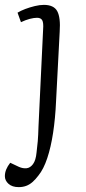

<svg xmlns="http://www.w3.org/2000/svg" viewBox="-51 -539 353 788"><path d="M179 -122Q176 -54 167 5.5Q158 65 143 110Q128 155 107 181Q95 197 82.5 208Q70 219 56 224Q42 229 26 229Q-1 229 -16 215.5Q-31 202 -31 184Q-31 170 -25.5 156.5Q-20 143 -9 129L27 146Q43 153 58 151.5Q73 150 84.5 134.5Q96 119 99 87Q102 64 104 40.5Q106 17 107 -20L126 -419Q128 -445 122.5 -455.5Q117 -466 101 -466Q88 -466 71 -461.5Q54 -457 35 -448L21 -487Q34 -495 52.5 -502Q71 -509 91.5 -514Q112 -519 129 -519Q170 -519 184 -493Q198 -467 194 -409Z"/></svg>

Font: Literata Light
Style: Italic
Weight: 300
Italic angle: -2°
Designer: Latin by Veronika Burian and Jose Scaglione. Greek by Irene Vlachou. Cyrillic by Vera Evstafieva
Foundry: TypeTogether
Version: Version 3.103;gftools[0.9.29]